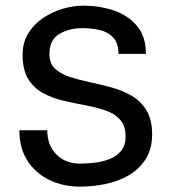

<svg xmlns="http://www.w3.org/2000/svg" viewBox="-20 -660 620 692"><path d="M528.3 -175.8Q528.3 -228.5 508.3 -261.7Q488.3 -294.9 455.1 -314.5Q421.9 -334 382.3 -344.7Q342.8 -355.5 303.7 -363.8Q264.6 -372.1 231.4 -382.8Q198.2 -393.6 178.2 -412.6Q158.2 -431.6 158.2 -464.8Q158.2 -516.6 193.8 -537.6Q229.5 -558.6 277.3 -558.6Q309.6 -558.6 339.4 -551.8Q369.1 -544.9 388.2 -524.4Q407.2 -503.9 407.2 -465.8H505.9Q505.9 -529.3 473.1 -567.4Q440.4 -605.5 389.2 -622.6Q337.9 -639.6 280.3 -639.6Q243.2 -639.6 204.6 -627.9Q166 -616.2 133.3 -593.8Q100.6 -571.3 81.1 -538.6Q61.5 -505.9 61.5 -462.9Q61.5 -408.2 81.5 -375.5Q101.6 -342.8 134.8 -324.7Q168 -306.6 207.5 -297.4Q247.1 -288.1 286.6 -280.8Q326.2 -273.4 359.4 -262.2Q392.6 -251 412.6 -229Q432.6 -207 432.6 -168Q432.6 -135.7 416.5 -116.2Q400.4 -96.7 375.5 -86.9Q350.6 -77.1 322.3 -73.7Q293.9 -70.3 268.6 -70.3Q215.8 -70.3 183.1 -103.5Q150.4 -136.7 150.4 -190.4H49.8Q49.8 -126 79.1 -80.6Q108.4 -35.2 158.2 -11.2Q208 12.7 268.6 12.7Q313.5 12.7 359.4 3.4Q405.3 -5.9 443.4 -27.8Q481.4 -49.8 504.9 -86.4Q528.3 -123 528.3 -175.8Z"/></svg>

Font: Namkio Khamti Book
Style: Regular
Weight: 500
Designer: Debbi Hosken
Foundry: SIL International
Version: Version 3.917